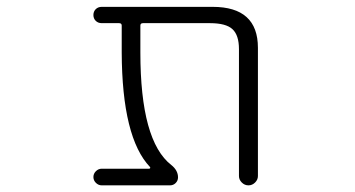

<svg xmlns="http://www.w3.org/2000/svg" viewBox="-20 -565 1040 563"><path d="M736.3 -48.8Q736.3 -38.1 728 -29.8Q719.7 -21.5 708.5 -21.5Q697.3 -21.5 689 -29.8Q680.7 -38.1 680.7 -48.8V-420.9Q680.7 -461.9 661.6 -479.5Q642.6 -497.1 595.7 -497.1H399.4Q391.6 -497.1 391.6 -490.2V-411.1Q391.6 -151.4 482.4 -81.1Q502 -65.4 502 -44.9Q502 -35.2 495.1 -28.3Q488.3 -21.5 478.5 -21.5H278.3Q268.6 -21.5 261.2 -28.8Q253.9 -36.1 253.9 -45.9Q253.9 -55.7 261.2 -63Q268.6 -70.3 278.3 -70.3H417Q419.9 -70.3 420.4 -72.3Q420.9 -74.2 419.9 -75.2Q337.9 -161.1 336.9 -411.1V-490.2Q336.9 -497.1 329.1 -497.1H278.3Q267.6 -497.1 260.7 -503.9Q253.9 -510.7 253.9 -521Q253.9 -531.2 260.7 -538.1Q267.6 -544.9 278.3 -544.9H603.5Q736.3 -544.9 736.3 -424.8Z"/></svg>

Font: Rounded-X Mgen+ 1m light
Style: Regular
Weight: 200
Designer: [Source Han Sans]
Ryoko NISHIZUKA  (kana & ideographs); Paul D. Hunt (Latin, Greek & Cyrillic); Wenlong ZHANG  (bopomofo
Version: Version 1.059.20150602